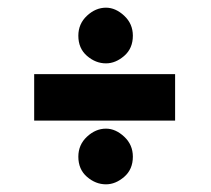

<svg xmlns="http://www.w3.org/2000/svg" viewBox="-20 -522 550 500"><path d="M184 -429Q184 -460 206.5 -481Q229 -502 256 -502Q281 -502 303.5 -481Q326 -460 326 -429Q326 -396 303.5 -376.5Q281 -357 256 -357Q229 -357 206.5 -376.5Q184 -396 184 -429ZM69 -329H436V-208H69ZM184 -114Q184 -145 206.5 -166Q229 -187 256 -187Q281 -187 303.5 -166Q326 -145 326 -114Q326 -81 303.5 -61.5Q281 -42 256 -42Q229 -42 206.5 -61.5Q184 -81 184 -114Z"/></svg>

Font: Synthetic
Style: Bold
Weight: 700
Designer: Santiago Orozco
Foundry: Typemade
Version: Version 2.000; ttfautohint (v1.8.4.7-5d5b)